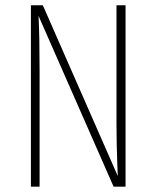

<svg xmlns="http://www.w3.org/2000/svg" viewBox="-20 -702 588 722"><path d="M452.1 -682.1V0H407.2L125 -642.1Q128.9 -562 128.9 -430.2V0H96.2V-682.1H141.1L422.9 -40Q422.4 -49.8 421.1 -84.5Q419.9 -119.1 418.9 -157.7Q418 -196.3 418 -236.8V-682.1Z"/></svg>

Font: Fira Sans Compressed UltraLight
Style: Regular
Weight: 200
Width: 1
Designer: Carrois Corporate & Edenspiekermann AG
Foundry: Carrois Corporate GbR & Edenspiekermann AG
Version: Version 4.203;PS 004.203;hotconv 1.0.88;makeotf.lib2.5.64775